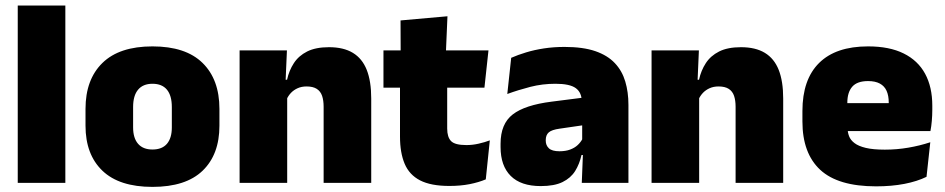

<svg xmlns="http://www.w3.org/2000/svg" viewBox="-20 -680 3516 714"><path d="M223 0H46V-659.5H223Z M547 15Q423.5 15 360.8 -45.2Q298 -105.5 298 -212.5V-275Q298 -384.5 361 -446Q424 -507.5 547 -507.5Q670.5 -507.5 733.2 -446Q796 -384.5 796 -275V-212.5Q796 -105.5 733.5 -45.2Q671 15 547 15ZM547 -124Q582.5 -124 600.8 -145.2Q619 -166.5 619 -206V-282Q619 -324.5 600.8 -346.5Q582.5 -368.5 547 -368.5Q512 -368.5 493.5 -346.5Q475 -324.5 475 -282V-206Q475 -166.5 493.5 -145.2Q512 -124 547 -124Z M1360.5 0H1183.5V-283Q1183.5 -306.5 1177.8 -323.5Q1172 -340.5 1158 -349.5Q1144 -358.5 1120 -358.5Q1101.5 -358.5 1087 -352Q1072.5 -345.5 1062.2 -334.8Q1052 -324 1046 -310.5L1019 -383.5H1047.5Q1055 -418 1072.8 -445.2Q1090.5 -472.5 1122.2 -488.5Q1154 -504.5 1203.5 -504.5Q1257.5 -504.5 1292.2 -483.5Q1327 -462.5 1343.8 -420.2Q1360.5 -378 1360.5 -313.5ZM1048 0H871V-492.5H1047L1041.5 -366L1048 -348Z M1651 11.5Q1582.5 11.5 1542.2 -9.2Q1502 -30 1484.8 -71Q1467.5 -112 1467.5 -172V-436H1643V-202Q1643 -170 1657.5 -155.2Q1672 -140.5 1714.5 -140.5Q1737.5 -140.5 1760.2 -145.8Q1783 -151 1801.5 -158L1786.5 -13Q1760.5 -2 1726.5 4.8Q1692.5 11.5 1651 11.5ZM1781.5 -354H1406V-492.5H1796.5ZM1638 -480.5H1470L1469.5 -604L1644 -619.5Z M2317 0H2143.5L2148.5 -126L2145 -130.5V-283.5L2143.5 -301.5Q2143.5 -336 2121.2 -352.2Q2099 -368.5 2045.5 -368.5Q1997 -368.5 1952.2 -357Q1907.5 -345.5 1866.5 -330.5L1881 -465Q1906 -476 1936.5 -485.2Q1967 -494.5 2003 -500Q2039 -505.5 2079.5 -505.5Q2148 -505.5 2193.8 -489.8Q2239.5 -474 2266.5 -445.2Q2293.5 -416.5 2305.2 -377Q2317 -337.5 2317 -290ZM1991 12Q1917 12 1879.2 -25.8Q1841.5 -63.5 1841.5 -133V-145.5Q1841.5 -219.5 1886.8 -254.5Q1932 -289.5 2031.5 -302L2157 -318L2167.5 -217L2061 -201.5Q2032 -197.5 2020.8 -187.8Q2009.5 -178 2009.5 -159V-157Q2009.5 -139.5 2021.2 -128.5Q2033 -117.5 2060.5 -117.5Q2083.5 -117.5 2100.2 -123.8Q2117 -130 2128.2 -140.5Q2139.5 -151 2146 -163.5L2171 -103.5H2142.5Q2135 -70 2118.8 -44Q2102.5 -18 2072 -3Q2041.5 12 1991 12Z M2892.5 0H2715.5V-283Q2715.5 -306.5 2709.8 -323.5Q2704 -340.5 2690 -349.5Q2676 -358.5 2652 -358.5Q2633.5 -358.5 2619 -352Q2604.5 -345.5 2594.2 -334.8Q2584 -324 2578 -310.5L2551 -383.5H2579.5Q2587 -418 2604.8 -445.2Q2622.5 -472.5 2654.2 -488.5Q2686 -504.5 2735.5 -504.5Q2789.5 -504.5 2824.2 -483.5Q2859 -462.5 2875.8 -420.2Q2892.5 -378 2892.5 -313.5ZM2580 0H2403V-492.5H2579L2573.5 -366L2580 -348Z M3238 13Q3096.5 13 3030.2 -48.5Q2964 -110 2964 -228.5V-267Q2964 -384.5 3026.2 -446Q3088.5 -507.5 3208 -507.5Q3287.5 -507.5 3340.5 -481.2Q3393.5 -455 3420.2 -405.8Q3447 -356.5 3447 -287V-271.5Q3447 -251.5 3445.2 -230.8Q3443.5 -210 3440 -192.5H3281.5Q3283.5 -223 3284.2 -250Q3285 -277 3285 -298.5Q3285 -324.5 3277 -342.2Q3269 -360 3252 -369.2Q3235 -378.5 3208 -378.5Q3167.5 -378.5 3149.2 -357.5Q3131 -336.5 3131 -298V-253.5L3132 -234.5V-203.5Q3132 -188 3137.5 -173.5Q3143 -159 3157.8 -147.8Q3172.5 -136.5 3199.8 -130Q3227 -123.5 3270.5 -123.5Q3315 -123.5 3357.5 -130.8Q3400 -138 3439.5 -151L3425.5 -22.5Q3391 -5.5 3343.2 3.8Q3295.5 13 3238 13ZM3404.5 -192.5H3057.5V-296.5H3404.5Z"/></svg>

Font: Anek Kannada Medium ExtraBold
Style: Regular
Weight: 800
Version: Version 1.003